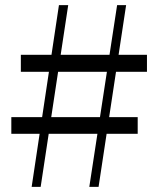

<svg xmlns="http://www.w3.org/2000/svg" viewBox="-20 -726 614 746"><path d="M103 0 209 -706H245L138 0ZM24 -271H515V-206H24ZM551 -447H61V-513H551ZM327 0 435 -706H470L363 0Z"/></svg>

Font: Noto Serif KR
Style: Regular
Weight: 400
Designer: Ryoko NISHIZUKA  (kana & ideographs); Frank Grießhammer (Latin, Greek & Cyrillic); Wenlong ZHANG  (bopomofo); Sandoll Co
Foundry: Adobe
Version: Version 2.003-H1;hotconv 1.1.1;makeotfexe 2.6.0